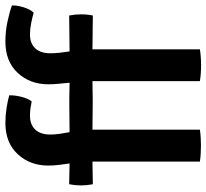

<svg xmlns="http://www.w3.org/2000/svg" viewBox="-47 -733 784 730"><g transform="rotate(-90 345.0 -368.0)"><path d="M522.5 0Q494.5 4.5 461.5 4.5Q429.5 4.5 401.5 0V-408.5L332 -407.5H314L217 -408.5V0Q199.5 2.5 185 3.2Q170.5 4 156.5 4Q142.5 4 127.5 3.2Q112.5 2.5 95.5 0V-408.5L9.5 -407Q5 -430 5 -452.5Q5 -474 9.5 -497L88.5 -495.5Q85.5 -516 83 -536.5Q80.5 -557 80.5 -576.5Q80.5 -646 124 -692.8Q167.5 -739.5 242.5 -739.5Q271 -739.5 298.2 -735.2Q325.5 -731 347.5 -725Q348.5 -705 341.8 -678.5Q335 -652 324.5 -639.5Q313.5 -642 299.5 -644Q285.5 -646 270 -646Q236.5 -646 217.5 -626.2Q198.5 -606.5 198.5 -568.5Q198.5 -551 201.2 -532.8Q204 -514.5 207.5 -495.5L314 -496.5H332L395.5 -495.5Q393.5 -516.5 391.5 -536.8Q389.5 -557 389.5 -576.5Q389.5 -646 433 -692.8Q476.5 -739.5 552 -739.5Q590.5 -739.5 628 -731.5Q665.5 -723.5 689.5 -714.5Q689.5 -693 682 -669.2Q674.5 -645.5 662 -632Q644 -637 622 -641.5Q600 -646 579 -646Q545.5 -646 526.5 -626.2Q507.5 -606.5 507.5 -568.5Q507.5 -551.5 509.5 -533Q511.5 -514.5 514.5 -495.5L651 -497Q655.5 -475 655.5 -452.5Q655.5 -427.5 651 -407L522.5 -408.5Z"/></g></svg>

Font: Signika Negative SemiBold
Style: Regular
Weight: 600
Designer: Anna Giedryś
Foundry: Anna Giedryś
Version: Version 2.000; ttfautohint (v1.8.3) -l 8 -r 50 -G 200 -x 9 -